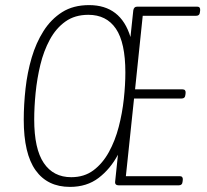

<svg xmlns="http://www.w3.org/2000/svg" viewBox="-20 -726 810 752"><path d="M254 6Q166 6 119.5 -59Q73 -124 73 -257Q73 -316 80 -379Q87 -442 104 -500Q121 -558 150.5 -604.5Q180 -651 223.5 -678.5Q267 -706 329 -706Q453 -706 491 -581L502 -685Q504 -700 518 -700H752Q765 -700 764 -686L763 -678Q762 -664 747 -664H539L509 -376H695Q708 -376 707 -362L706 -354Q705 -340 690 -340H505L473 -36H684Q697 -36 696 -22L695 -14Q694 0 679 0H446Q429 0 431 -15L442 -120Q412 -64 366 -29Q320 6 254 6ZM259 -32Q310 -32 346 -59Q382 -86 406.5 -130.5Q431 -175 445 -229Q459 -283 465 -338.5Q471 -394 471 -442Q471 -559 434 -613.5Q397 -668 326 -668Q273 -668 236 -641.5Q199 -615 175 -570.5Q151 -526 138 -472Q125 -418 119.5 -362.5Q114 -307 114 -258Q114 -143 151.5 -87.5Q189 -32 259 -32Z"/></svg>

Font: Asap Condensed Condensed Thin
Style: Italic
Weight: 100
Width: 3
Italic angle: -6°
Designer: Pablo Cosgaya
Foundry: Omnibus-Type
Version: Version 3.001; ttfautohint (v1.8.4.7-5d5b)